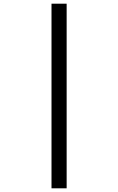

<svg xmlns="http://www.w3.org/2000/svg" viewBox="-20 -770 640 1040"><path d="M259 250V-750H341V250Z"/></svg>

Font: TypoPRO Source Code Pro
Style: Italic
Weight: 500
Italic angle: -11°
Monospace: yes
Designer: Paul D. Hunt, Teo Tuominen
Foundry: Adobe Systems Incorporated
Version: Version 1.030;PS 1.0;hotconv 1.0.84;makeotf.lib2.5.63406